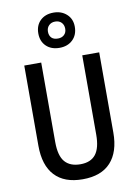

<svg xmlns="http://www.w3.org/2000/svg" viewBox="-106 -1060 808 1138"><g transform="rotate(-10 298.5 -491.5)"><path d="M524 -231Q524 -115 467 -52.5Q410 10 298 10Q188 10 130.5 -51.5Q73 -113 73 -231V-714H175V-236Q175 -153 206.5 -116.5Q238 -80 300 -80Q362 -80 392 -118Q422 -156 422 -237V-714H524ZM298 -781Q248 -781 218 -810Q188 -839 188 -887Q188 -935 218 -964Q248 -993 298 -993Q345 -993 376.5 -964.5Q408 -936 408 -889Q408 -840 377.5 -810.5Q347 -781 298 -781ZM298 -837Q321 -837 335.5 -850.5Q350 -864 350 -887Q350 -910 336 -924.5Q322 -939 298 -939Q275 -939 260.5 -924.5Q246 -910 246 -887Q246 -864 259 -850.5Q272 -837 298 -837Z"/></g></svg>

Font: Noto Sans Telugu Condensed Medium
Style: Regular
Weight: 500
Width: 3
Designer: Jelle Bosma - Monotype Design Team
Foundry: Monotype Imaging Inc.
Version: Version 2.005; ttfautohint (v1.8.4.7-5d5b)